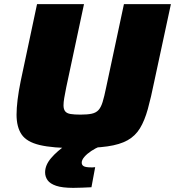

<svg xmlns="http://www.w3.org/2000/svg" viewBox="-20 -708 846 928"><path d="M348 8Q235 8 172 -7Q109 -22 84.5 -58Q60 -94 60 -154Q60 -185 65 -226Q70 -267 80 -316L159 -688H386L300 -285Q294 -255 290.5 -234.5Q287 -214 287 -199Q287 -180 295 -170Q303 -160 321 -157Q339 -154 369 -154Q403 -154 423.5 -158.5Q444 -163 456 -176Q468 -189 476 -215Q484 -241 493 -285L579 -688H806L726 -316Q710 -237 694.5 -181Q679 -125 656.5 -88Q634 -51 596.5 -30Q559 -9 499 -0.5Q439 8 348 8ZM334 200Q281 200 251.5 190Q222 180 210 163Q198 146 198 125Q198 90 227 56Q256 22 303 -10L462 0Q442 8 421.5 21.5Q401 35 388 50Q375 65 375 78Q375 90 385 95.5Q395 101 421 101Q424 101 428.5 101Q433 101 440 100L422 197Q403 198 377.5 199Q352 200 334 200Z"/></svg>

Font: Saira Expanded ExtraBold
Style: Italic
Weight: 800
Width: 7
Italic angle: -12°
Designer: Hector Gatti with collaboration of the Omnibus-Type team
Foundry: Omnibus-Type
Version: Version 1.101